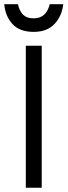

<svg xmlns="http://www.w3.org/2000/svg" viewBox="-41 -881 317 901"><path d="M154.8 0H80.1V-666.5H154.8ZM43 -861.3Q50.8 -827.6 68.1 -811.3Q85.4 -794.9 116.7 -794.9Q176.3 -794.9 192.4 -861.3H255.9Q249.5 -805.7 214.8 -768.6Q180.2 -731.4 117.2 -731.4Q51.3 -731.4 17.6 -768.1Q-16.1 -804.7 -21 -861.3Z"/></svg>

Font: NMS Futura Pro Book
Style: Regular
Weight: 400
Designer: Blend3rman
Version: Version 0.1